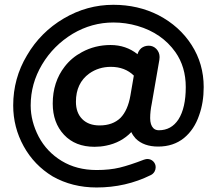

<svg xmlns="http://www.w3.org/2000/svg" viewBox="-20 -704 917 816"><path d="M36.1 -255.9Q36.1 -371.1 94.7 -468.8Q152.3 -567.4 251 -625.5Q349.6 -683.6 461.9 -683.6Q566.4 -683.6 653.3 -639.6Q743.2 -592.8 794.4 -512.7Q845.7 -432.6 845.7 -334Q845.7 -267.6 826.2 -213.9Q805.7 -153.3 761.7 -117.2Q716.8 -81.1 652.3 -81.1Q590.8 -81.1 556.6 -115.2Q544.9 -127.9 538.1 -142.6Q495.1 -97.7 430.7 -85Q407.2 -80.1 381.8 -80.1Q299.8 -80.1 252 -131.3Q204.1 -182.6 204.1 -263.7Q204.1 -355.5 254.9 -420.9Q284.2 -459 328.1 -482.4Q383.8 -512.7 449.7 -512.7Q515.6 -512.7 564.5 -473.6Q568.4 -488.3 580.1 -499Q593.8 -509.8 612.3 -509.8Q630.9 -509.8 644.5 -496.1Q658.2 -481.4 658.2 -461.9V-460.9L657.2 -449.2L625 -263.7Q618.2 -230.5 618.2 -202.1Q618.2 -172.9 631.8 -159.2Q640.6 -150.4 655.3 -150.4Q708 -150.4 738.3 -196.3Q769.5 -245.1 769.5 -334Q769.5 -419.9 725.6 -482.4Q668 -563.5 564.5 -593.8Q514.6 -608.4 461.9 -608.4Q370.1 -608.4 289.1 -560.5Q207 -510.7 158.7 -429.7Q110.4 -348.6 110.4 -255.9Q110.4 -188.5 144.5 -123Q178.7 -58.6 242.2 -20Q305.7 18.6 390.6 18.6Q446.3 18.6 488.8 8.3Q531.2 -2 591.8 -25.4Q601.6 -28.3 605.5 -28.3Q621.1 -28.3 631.3 -18.1Q641.6 -7.8 641.6 6.8Q641.6 16.6 636.7 25.4Q630.9 35.2 621.1 40Q514.6 92.8 390.6 92.8Q287.1 92.8 204.1 45.9Q125 -2 80.6 -82.5Q36.1 -163.1 36.1 -255.9ZM359.4 -391.6Q302.7 -350.6 302.7 -271.5Q302.7 -224.6 329.6 -197.8Q356.4 -170.9 403.3 -170.9Q459 -170.9 492.2 -203.1Q523.4 -235.4 534.2 -297.9L548.8 -382.8Q510.7 -419.9 451.2 -419.9Q399.4 -419.9 359.4 -391.6Z"/></svg>

Font: FakePearl
Style: SemiBold
Weight: 400
Version: Version 1.2